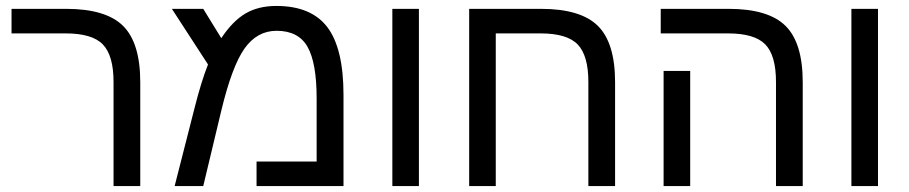

<svg xmlns="http://www.w3.org/2000/svg" viewBox="-20 -629 3073 649"><path d="M454.1 0H363.8V-352.1Q363.8 -440.9 327.9 -478.5Q292 -516.1 202.1 -516.1H19V-599.1H203.1Q337.9 -599.1 396 -541.5Q454.1 -483.9 454.1 -351.1Z M914.1 -608.9Q1032.2 -608.9 1086.7 -536.9Q1141.1 -464.8 1141.1 -308.1V0H847.2V-83H1050.3V-296.9Q1050.3 -416.5 1019.5 -470.7Q988.8 -524.9 915 -524.9Q849.1 -524.9 806.6 -465.1Q764.2 -405.3 728 -254.9L667 0H570.3L637.2 -262.2Q660.2 -353.5 683.1 -411.1L561 -599.1H667L728 -500Q766.1 -557.6 809.6 -583.3Q853 -608.9 914.1 -608.9Z M1306.2 -599.1H1396V0H1306.2Z M1968.8 -352.1Q1968.8 -440.9 1932.9 -478.5Q1897 -516.1 1807.1 -516.1H1655.8V0H1565.9V-599.1H1808.1Q1942.9 -599.1 2001 -541.5Q2059.1 -483.9 2059.1 -351.1V0H1968.8Z M2313 0H2223.1V-389.2H2313ZM2693.4 0H2603V-352.1Q2603 -441.9 2566.7 -479Q2530.3 -516.1 2440.9 -516.1H2213.4V-599.1H2442.4Q2577.1 -599.1 2635.3 -541.5Q2693.4 -483.9 2693.4 -351.1Z M2857.9 -599.1H2947.8V0H2857.9Z"/></svg>

Font: Arial
Style: Regular
Weight: 400
Designer: Steve Matteson
Foundry: Ascender Corporation
Version: Version 2.00.3